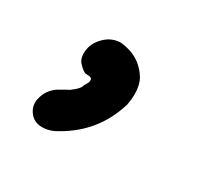

<svg xmlns="http://www.w3.org/2000/svg" viewBox="-68 -82 436 416"><g transform="rotate(30 150.0 126.0)"><path d="M74 248Q48 248 37 224Q34 217 34 208Q34 204 35 200Q41 172 67 158L83 149Q85 149 95.5 140Q106 131 107 124Q113 115 114 110V108Q114 102 108 101Q107 101 99.5 100.5Q92 100 80 87Q72 79 72 65Q72 59 73 53Q76 35 92.5 19.5Q109 4 131 4Q180 9 204 49Q212 64 212 86Q212 99 209 114Q183 200 101 242Q87 248 74 248Z"/></g></svg>

Font: Bad Comic
Style: Italic
Weight: 400
Italic angle: -11°
Designer: GGBotNet
Foundry: GGBotNet
Version: 0.95